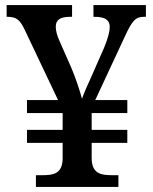

<svg xmlns="http://www.w3.org/2000/svg" viewBox="-20 -734 599 754"><path d="M121 0H445V-46H422C377 -46 340 -51 340 -114V-173H480V-224H340V-290H480V-341H354L470 -590C499 -653 512 -668 546 -668H553V-714H347V-668H350C394 -668 411 -655 411 -628C411 -613 405 -585 389 -547L337 -429C324 -401 307 -362 302 -346C295 -373 278 -426 260 -468L215 -570C204 -594 199 -613 199 -629C199 -656 216 -668 256 -668H263V-714H6V-668H9C46 -668 59 -655 78 -615L208 -341H86V-290H226V-224H86V-173H226V-109C224 -50 188 -46 144 -46H121Z"/></svg>

Font: Noto Serif Oriya Medium
Style: Regular
Weight: 500
Designer: David Williams
Foundry: Google LLC, David Williams
Version: Version 1.051